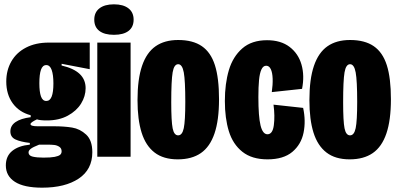

<svg xmlns="http://www.w3.org/2000/svg" viewBox="-20 -725 1842 888"><path d="M7 40Q7 -3 36.5 -27Q66 -51 118 -56V-64Q75 -69 51.5 -80Q28 -91 28 -117Q28 -144 52 -160.5Q76 -177 122 -183V-192Q69 -206 39 -247Q9 -288 9 -348Q9 -400 32.5 -441Q56 -482 100.5 -505Q145 -528 205 -528H395V-405L265 -430V-422Q321 -409 348.5 -383Q376 -357 376 -317Q376 -280 355 -246Q334 -212 293.5 -190Q253 -168 197 -168Q164 -168 151 -173Q136 -166 128.5 -160.5Q121 -155 121 -151Q121 -146 129.5 -143.5Q138 -141 154 -141H229Q277 -141 313.5 -135Q350 -129 378.5 -102.5Q407 -76 407 -21Q407 59 344 101Q281 143 175 143Q91 143 49 116Q7 89 7 40ZM265 -25Q265 -39 254.5 -46Q244 -53 231 -54.5Q218 -56 201 -56H161Q133 -45 122.5 -37Q112 -29 112 -20Q112 -5 131.5 -0.5Q151 4 181 4Q215 4 233 0.5Q251 -3 258 -9Q265 -15 265 -25ZM227 -339Q227 -379 219 -401.5Q211 -424 194 -424Q177 -424 169.5 -402.5Q162 -381 162 -340Q162 -300 169.5 -279Q177 -258 194 -258Q211 -258 219 -278.5Q227 -299 227 -339Z M430 -528H584V0H430ZM416 -634Q416 -668 440 -686.5Q464 -705 507 -705Q550 -705 574 -686.5Q598 -668 598 -634Q598 -600 574.5 -582Q551 -564 507 -564Q463 -564 439.5 -582Q416 -600 416 -634Z M616 -262Q616 -359 637 -420.5Q658 -482 699.5 -511Q741 -540 804 -540Q872 -540 913.5 -511.5Q955 -483 974 -423.5Q993 -364 993 -266Q993 -169 972 -107.5Q951 -46 909 -17Q867 12 802 12Q736 12 695 -19.5Q654 -51 635 -111.5Q616 -172 616 -262ZM837 -254Q837 -352 830 -390Q823 -428 804 -428Q785 -428 778.5 -390.5Q772 -353 772 -252Q772 -164 778.5 -131.5Q785 -99 804 -99Q823 -99 830 -132.5Q837 -166 837 -254Z M1020 -258Q1020 -338 1038.5 -400.5Q1057 -463 1100.5 -501Q1144 -539 1215 -539Q1279 -539 1319.5 -508Q1360 -477 1374.5 -426Q1389 -375 1377 -314L1237 -299Q1242 -334 1241 -361.5Q1240 -389 1232.5 -405Q1225 -421 1211 -421Q1197 -421 1189 -403.5Q1181 -386 1178 -354.5Q1175 -323 1175 -276Q1175 -186 1185 -145Q1195 -104 1217 -104Q1241 -104 1246.5 -146Q1252 -188 1245 -241L1382 -226Q1395 -166 1384 -111.5Q1373 -57 1332 -22.5Q1291 12 1217 12Q1145 12 1101 -23Q1057 -58 1038.5 -118Q1020 -178 1020 -258Z M1411 -262Q1411 -359 1432 -420.5Q1453 -482 1494.5 -511Q1536 -540 1599 -540Q1667 -540 1708.5 -511.5Q1750 -483 1769 -423.5Q1788 -364 1788 -266Q1788 -169 1767 -107.5Q1746 -46 1704 -17Q1662 12 1597 12Q1531 12 1490 -19.5Q1449 -51 1430 -111.5Q1411 -172 1411 -262ZM1632 -254Q1632 -352 1625 -390Q1618 -428 1599 -428Q1580 -428 1573.5 -390.5Q1567 -353 1567 -252Q1567 -164 1573.5 -131.5Q1580 -99 1599 -99Q1618 -99 1625 -132.5Q1632 -166 1632 -254Z"/></svg>

Font: Bricolage Grotesque 96pt Condensed ExBd
Style: Regular
Weight: 800
Width: 3
Designer: Mathieu Triay
Foundry: Atelier Triay
Version: Version 1.001;Glyphs 3.2 (3207)